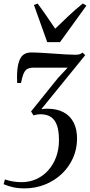

<svg xmlns="http://www.w3.org/2000/svg" viewBox="-52 -824 514 1094"><path d="M85.5 249.5Q52.5 249.5 23.2 243Q-6 236.5 -31.5 225.5L-24 198.5Q0 206.5 23.5 210.2Q47 214 70.5 214Q116 214 154.8 196.5Q193.5 179 222.5 146.8Q251.5 114.5 267.8 70.8Q284 27 284 -25Q284 -77.5 272.5 -110Q261 -142.5 237.5 -157.8Q214 -173 178.5 -173Q168.5 -173 159 -171.5Q149.5 -170 139 -166.5L125 -189L277.5 -378.5L333.5 -438.5Q315.5 -438.5 288.8 -438.5Q262 -438.5 233.5 -438.5Q205 -438.5 179.8 -438.5Q154.5 -438.5 139.5 -438.5Q119 -438.5 105.5 -432Q92 -425.5 83.5 -406.8Q75 -388 67.5 -351H46Q45 -365 45 -386Q45 -407 47 -428Q51 -463 60.5 -484.2Q70 -505.5 86 -515.2Q102 -525 125.5 -525Q151.5 -525 185.5 -523Q219.5 -521 255 -518.5Q290.5 -516 322.5 -514Q354.5 -512 376.5 -512Q392 -512 400.5 -514.5Q409 -517 418.5 -524.5L433.5 -509.5L183.5 -202Q192 -203.5 200.8 -204Q209.5 -204.5 218.5 -204.5Q273 -204.5 310.5 -184.2Q348 -164 367.5 -126Q387 -88 387 -33.5Q387 24.5 364.2 75.8Q341.5 127 300.8 166Q260 205 205 227.2Q150 249.5 85.5 249.5ZM217 -584 141.5 -795.5 162 -804Q185.5 -773 210.5 -736.8Q235.5 -700.5 262.5 -660.5Q298.5 -695 336 -730.8Q373.5 -766.5 419.5 -804L440.5 -792L290 -584Z"/></svg>

Font: Merriweather 120pt
Style: Italic
Weight: 400
Italic angle: -7.8°
Version: Version 2.101